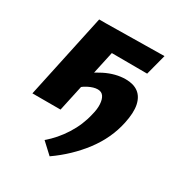

<svg xmlns="http://www.w3.org/2000/svg" viewBox="-151 -527 772 828"><g transform="rotate(30 234.5 -113.0)"><path d="M216 198 162 148Q206 111 239 59Q272 7 285 -51Q293 -81 291.5 -105Q290 -129 280.5 -142.5Q271 -156 252 -156Q232 -156 205.5 -142.5Q179 -129 164 -108L129 -156Q181 -202 233 -228Q285 -254 335 -254Q374 -254 398 -236Q422 -218 429.5 -182Q437 -146 425 -90Q407 -5 351.5 68.5Q296 142 216 198ZM16 0 106 -420H247L156 0ZM159 -322 140 -420 429 -424 402 -321Z"/></g></svg>

Font: Ysabeau Office ExtraBold
Style: Italic
Weight: 800
Italic angle: -12°
Designer: Christian Thalmann (Catharsis Fonts)
Version: Version 2.001;gftools[0.9.30]; featfreeze: tnum,lnum,ss02